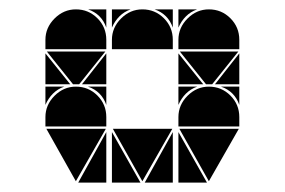

<svg xmlns="http://www.w3.org/2000/svg" viewBox="-20 -677 608 410"><path d="M142 -492Q169 -492 188 -473Q207 -454 207 -427V-407H77V-427Q77 -453 96.5 -472.5Q116 -492 142 -492ZM142 -657Q169 -657 188 -638Q207 -619 207 -592V-572H77V-592Q77 -618 96.5 -637.5Q116 -657 142 -657ZM426 -492Q453 -492 472 -473Q491 -454 491 -427V-407H361V-427Q361 -453 380.5 -472.5Q400 -492 426 -492ZM426 -657Q453 -657 472 -638Q491 -619 491 -592V-572H361V-592Q361 -618 380.5 -637.5Q400 -657 426 -657ZM284 -657Q311 -657 330 -638Q349 -619 349 -592V-572H219V-592Q219 -618 238.5 -637.5Q258 -657 284 -657ZM206 -402 142 -290 79 -402ZM490 -402 426 -290 363 -402ZM348 -402 284 -290 221 -402ZM205 -567 149 -497H136L80 -567ZM489 -567 433 -497H420L364 -567ZM361 -287V-395L422 -287ZM219 -287V-395L280 -287ZM207 -287H147L207 -395ZM349 -287H289L349 -395ZM77 -497V-563L130 -497ZM361 -497V-563L414 -497ZM207 -497H155L207 -563ZM491 -497H439L491 -563ZM219 -657H259Q245 -652 235 -642Q225 -632 219 -618ZM361 -492H401Q387 -487 377 -477Q367 -467 361 -453ZM77 -492H117Q103 -487 93 -477Q83 -467 77 -453ZM361 -657H401Q387 -652 377 -642Q367 -632 361 -618ZM207 -657V-618Q197 -647 168 -657ZM491 -492V-453Q481 -482 452 -492ZM207 -492V-453Q197 -482 168 -492ZM349 -657V-618Q339 -647 310 -657Z"/></svg>

Font: CAT DyFa
Style: Regular
Weight: 400
Designer: Peter Wiegel
Foundry: Peter Wiegel
Version: Version 1.001; ttfautohint (v1.3)